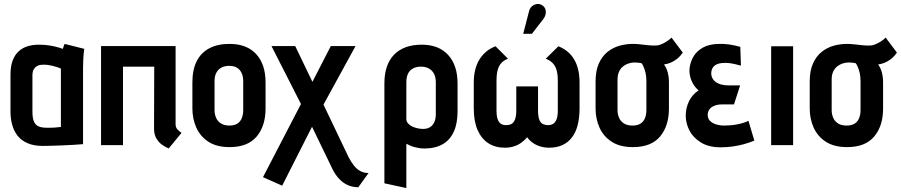

<svg xmlns="http://www.w3.org/2000/svg" viewBox="-20 -734 4556 971"><path d="M406 -487 307 -512Q303 -504 300.5 -495.5Q298 -487 298 -487Q290 -490 272.5 -495Q255 -500 230.5 -504Q206 -508 176 -508Q147 -508 121 -500.5Q95 -493 75 -475Q55 -457 44 -428Q33 -399 33 -355V-170Q33 -135 41.5 -103.5Q50 -72 68.5 -48Q87 -24 119 -10Q151 4 197 4Q220 4 247 3Q274 2 301.5 1Q329 0 351 -1.5Q373 -3 386.5 -4Q400 -5 400 -5V-390Q400 -407 401 -431.5Q402 -456 406 -487ZM144 -169V-352Q144 -372 150.5 -383Q157 -394 166.5 -399.5Q176 -405 186 -406Q196 -407 204 -407Q212 -407 223 -405.5Q234 -404 246 -401Q258 -398 269 -394.5Q280 -391 288 -387V-92Q278 -91 269 -90Q260 -89 251 -88.5Q242 -88 233 -88Q224 -88 216 -88Q192 -88 176 -94.5Q160 -101 152 -118.5Q144 -136 144 -169Z M868 -106V-501H491V0H602V-397H760L759 -84Q759 -54 770.5 -34.5Q782 -15 797 -4Q812 7 823 12Q834 17 833 17L898 -62Q886 -70 877 -80Q868 -90 868 -106Z M1323 -185V-317Q1323 -409 1275.5 -460.5Q1228 -512 1141 -512Q1080 -512 1038 -489.5Q996 -467 974.5 -424Q953 -381 953 -317V-185Q953 -134 972.5 -89.5Q992 -45 1033.5 -17.5Q1075 10 1141 10Q1233 10 1278 -43.5Q1323 -97 1323 -185ZM1210 -323V-177Q1210 -155 1203 -137Q1196 -119 1180.5 -109Q1165 -99 1140 -99Q1114 -99 1097 -110Q1080 -121 1072.5 -139Q1065 -157 1065 -177V-323Q1065 -349 1074 -366Q1083 -383 1099.5 -392Q1116 -401 1140 -401Q1163 -401 1178.5 -391.5Q1194 -382 1202 -364.5Q1210 -347 1210 -323Z M1743 61 1616 -205 1778 -501H1653L1560 -320L1473 -501H1353L1502 -208L1310 162L1407 205L1558 -93L1660 118Q1676 151 1696.5 172Q1717 193 1741 203Q1765 213 1792 213L1844 141Q1821 141 1803 131.5Q1785 122 1770.5 104Q1756 86 1743 61Z M2294 -171V-312Q2294 -404 2246.5 -456Q2199 -508 2113 -508Q2022 -508 1973 -457.5Q1924 -407 1924 -312V193L2035 217V-7Q2044 -2 2054.5 2.5Q2065 7 2076.5 10Q2088 13 2100.5 15Q2113 17 2125 17Q2181 17 2218.5 -4.5Q2256 -26 2275 -68Q2294 -110 2294 -171ZM2184 -318V-156Q2184 -133 2176.5 -116.5Q2169 -100 2155 -91Q2141 -82 2119 -82Q2107 -82 2092.5 -85Q2078 -88 2065 -94Q2052 -100 2043.5 -110Q2035 -120 2035 -133V-318Q2035 -344 2043.5 -361.5Q2052 -379 2069 -388Q2086 -397 2109 -397Q2133 -397 2150 -387Q2167 -377 2175.5 -359.5Q2184 -342 2184 -318Z M2804 -500 2740 -437Q2761 -429 2774.5 -415.5Q2788 -402 2794.5 -380.5Q2801 -359 2801 -325V-176Q2801 -147 2794.5 -130.5Q2788 -114 2777 -107.5Q2766 -101 2752 -101Q2738 -101 2726 -106.5Q2714 -112 2707.5 -128.5Q2701 -145 2701 -176V-297H2591V-176Q2591 -145 2584 -128.5Q2577 -112 2565.5 -106.5Q2554 -101 2539 -101Q2525 -101 2514 -107.5Q2503 -114 2497 -130.5Q2491 -147 2491 -176V-325Q2491 -359 2497 -380.5Q2503 -402 2515.5 -415.5Q2528 -429 2549 -437L2486 -500Q2434 -480 2405 -433.5Q2376 -387 2376 -316V-187Q2376 -120 2395.5 -76Q2415 -32 2450 -9.5Q2485 13 2533 13Q2556 13 2576.5 7Q2597 1 2614.5 -11Q2632 -23 2646 -40Q2658 -23 2675.5 -11Q2693 1 2714 7Q2735 13 2757 13Q2831 13 2871 -37Q2911 -87 2911 -187V-316Q2911 -387 2884 -433Q2857 -479 2804 -500ZM2728 -638Q2737 -650 2739.5 -663.5Q2742 -677 2737.5 -689Q2733 -701 2721 -708Q2708 -716 2694 -713.5Q2680 -711 2670 -702Q2660 -693 2656 -679L2626 -563H2670Z M3433 -468 3376 -544Q3360 -528 3338 -516.5Q3316 -505 3301 -504Q3281 -503 3260.5 -505Q3240 -507 3220 -509.5Q3200 -512 3179 -512Q3147 -512 3114 -503Q3081 -494 3053.5 -472.5Q3026 -451 3009 -414Q2992 -377 2992 -321V-185Q2992 -134 3011.5 -89.5Q3031 -45 3073 -17.5Q3115 10 3181 10Q3273 10 3318 -43.5Q3363 -97 3363 -185V-317Q3363 -346 3356.5 -369Q3350 -392 3338 -408Q3354 -410 3370.5 -416.5Q3387 -423 3403 -435.5Q3419 -448 3433 -468ZM3249 -323V-177Q3249 -155 3242 -137Q3235 -119 3219.5 -109Q3204 -99 3178 -99Q3152 -99 3135 -110Q3118 -121 3110.5 -139Q3103 -157 3103 -177V-331Q3103 -356 3111 -372.5Q3119 -389 3132 -399Q3145 -409 3160 -413.5Q3175 -418 3189 -418Q3196 -418 3201.5 -417.5Q3207 -417 3212.5 -416.5Q3218 -416 3225 -414Q3230 -407 3233.5 -399Q3237 -391 3240 -382.5Q3243 -374 3245 -364.5Q3247 -355 3248 -344.5Q3249 -334 3249 -323Z M3727 -402 3724 -497Q3695 -505 3668.5 -509Q3642 -513 3615 -512Q3566 -511 3535 -493.5Q3504 -476 3488 -449.5Q3472 -423 3468 -393Q3465 -373 3469.5 -351Q3474 -329 3485.5 -309.5Q3497 -290 3513 -277Q3482 -257 3465 -223Q3448 -189 3448 -149Q3448 -110 3467 -73.5Q3486 -37 3525.5 -13Q3565 11 3624 11Q3655 11 3684 7Q3713 3 3741 -4.5Q3769 -12 3795 -23L3765 -123Q3753 -117 3738.5 -112.5Q3724 -108 3708 -105Q3692 -102 3675.5 -100.5Q3659 -99 3643 -99Q3621 -99 3601.5 -105Q3582 -111 3570.5 -123Q3559 -135 3559 -154Q3559 -166 3564.5 -176Q3570 -186 3579.5 -192.5Q3589 -199 3602.5 -202.5Q3616 -206 3631 -206H3692L3723 -302H3670Q3635 -302 3614.5 -311Q3594 -320 3585.5 -334Q3577 -348 3577 -362Q3577 -379 3584 -390.5Q3591 -402 3603.5 -408Q3616 -414 3630 -415Q3650 -417 3666.5 -415Q3683 -413 3698 -409.5Q3713 -406 3727 -402Z M3880 0H3991V-500H3880Z M4516 -468 4459 -544Q4443 -528 4421 -516.5Q4399 -505 4384 -504Q4364 -503 4343.5 -505Q4323 -507 4303 -509.5Q4283 -512 4262 -512Q4230 -512 4197 -503Q4164 -494 4136.5 -472.5Q4109 -451 4092 -414Q4075 -377 4075 -321V-185Q4075 -134 4094.5 -89.5Q4114 -45 4156 -17.5Q4198 10 4264 10Q4356 10 4401 -43.5Q4446 -97 4446 -185V-317Q4446 -346 4439.5 -369Q4433 -392 4421 -408Q4437 -410 4453.5 -416.5Q4470 -423 4486 -435.5Q4502 -448 4516 -468ZM4332 -323V-177Q4332 -155 4325 -137Q4318 -119 4302.5 -109Q4287 -99 4261 -99Q4235 -99 4218 -110Q4201 -121 4193.5 -139Q4186 -157 4186 -177V-331Q4186 -356 4194 -372.5Q4202 -389 4215 -399Q4228 -409 4243 -413.5Q4258 -418 4272 -418Q4279 -418 4284.5 -417.5Q4290 -417 4295.5 -416.5Q4301 -416 4308 -414Q4313 -407 4316.5 -399Q4320 -391 4323 -382.5Q4326 -374 4328 -364.5Q4330 -355 4331 -344.5Q4332 -334 4332 -323Z"/></svg>

Font: Advent Pro
Style: Regular
Weight: 400
Designer: VivaRado, Andreas Kalpakidis
Foundry: VivaRado, Andreas Kalpakidis
Version: Version 3.000